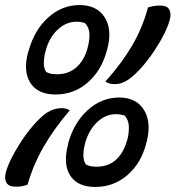

<svg xmlns="http://www.w3.org/2000/svg" viewBox="-26 -730 695 760"><path d="M289 -710Q357 -710 388 -662Q419 -614 399 -537L397 -530Q376 -451 321.5 -403.5Q267 -356 194 -356Q124 -356 94.5 -401.5Q65 -447 85 -523L88 -531Q110 -611 164.5 -660.5Q219 -710 289 -710ZM391 -407Q454 -477 496 -548Q538 -619 560 -701Q571 -704 581.5 -706Q592 -708 607 -708Q635 -708 643.5 -693Q652 -678 647 -656Q641 -630 624.5 -597Q608 -564 585.5 -530Q563 -496 537 -466Q511 -436 485 -417Q469 -406 456 -401.5Q443 -397 426 -397Q406 -397 391 -407ZM152 -520Q148 -501 147.5 -480.5Q147 -460 157 -445Q168 -439 179.5 -437.5Q191 -436 198 -436Q246 -436 277 -464Q308 -492 321 -541L322 -546Q329 -573 328 -597Q327 -621 310 -639Q303 -641 295 -642.5Q287 -644 276 -644Q235 -644 201 -611.5Q167 -579 154 -526ZM446 -344Q513 -344 543.5 -295.5Q574 -247 555 -170L553 -163Q533 -84 478.5 -37Q424 10 351 10Q281 10 252 -35Q223 -80 243 -157L244 -163Q266 -244 321 -294Q376 -344 446 -344ZM250 -293Q189 -222 147.5 -150.5Q106 -79 83 1Q72 5 61.5 7Q51 9 37 9Q9 9 0 -6Q-9 -21 -4 -43Q2 -69 18.5 -102Q35 -135 57.5 -169.5Q80 -204 106 -234Q132 -264 158 -283Q188 -302 217 -302Q237 -302 250 -293ZM309 -154Q304 -135 304 -114.5Q304 -94 314 -79Q325 -73 336.5 -71.5Q348 -70 355 -70Q403 -70 433.5 -98Q464 -126 477 -175L479 -180Q485 -207 484 -231Q483 -255 467 -273Q460 -275 451.5 -276.5Q443 -278 432 -278Q391 -278 357.5 -245.5Q324 -213 310 -160Z"/></svg>

Font: Recursive Sn Csl St
Style: Italic
Weight: 400
Italic angle: -15°
Version: Version 1.079;hotconv 1.0.112;makeotfexe 2.5.65598; ttfautoh